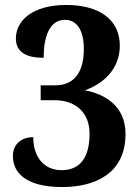

<svg xmlns="http://www.w3.org/2000/svg" viewBox="-20 -744 565 774"><path d="M231 10C361 10 486 -43 486 -204C486 -320 398 -366 322 -380C402 -408 463 -470 463 -560C463 -665 380 -724 247 -724C110 -724 44 -660 44 -589C44 -531 90 -511 156 -511C156 -589 176 -664 242 -664C291 -664 318 -620 318 -547C318 -458 283 -400 203 -400H144V-340H199C292 -340 341 -284 341 -205C341 -91 288 -58 228 -58C160 -58 114 -108 114 -191C69 -191 32 -165 32 -115C32 -45 88 10 231 10Z"/></svg>

Font: Noto Serif Georgian SemiCondensed Bold
Style: Regular
Weight: 700
Width: 4
Designer: Monotype Design Team, Akaki Razmadze
Foundry: Google LLC
Version: Version 2.003